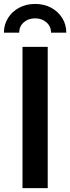

<svg xmlns="http://www.w3.org/2000/svg" viewBox="-50 -969 361 989"><path d="M195.8 -727.5V0H65.9V-727.5ZM130.9 -948.7Q177.7 -948.7 213.9 -929Q250 -909.2 270.8 -875.7Q291.5 -842.3 291.5 -800.8H212.9Q212.9 -833 189.2 -853.8Q165.5 -874.5 130.9 -874.5Q95.7 -874.5 72.3 -853.8Q48.8 -833 48.8 -800.8H-29.8Q-29.8 -842.3 -9 -875.7Q11.7 -909.2 48.1 -929Q84.5 -948.7 130.9 -948.7Z"/></svg>

Font: Inter 24pt SemiBold
Style: Regular
Weight: 600
Designer: Rasmus Andersson
Foundry: rsms
Version: Version 4.001;git-66647c0bb